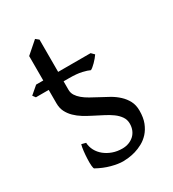

<svg xmlns="http://www.w3.org/2000/svg" viewBox="-159 -714 737 818"><g transform="rotate(-30 209.0 -305.0)"><path d="M374 -138.2Q374 -103.5 364.3 -78.9Q354.5 -54.2 338.9 -37.1Q323.2 -20 304.2 -9.8Q285.2 0.5 266.6 5.9Q248 11.2 231.7 12.9Q215.3 14.6 206.1 14.6Q182.6 14.6 149.7 5.9Q116.7 -2.9 84 -21Q80.6 -22.5 79.3 -36.9Q78.1 -51.3 78.9 -70.1Q79.6 -88.9 81.8 -107.9Q84 -127 87.4 -138.2L108.4 -132.8Q109.4 -112.3 119.1 -94.2Q128.9 -76.2 145.3 -63Q161.6 -49.8 183.3 -42Q205.1 -34.2 230.5 -34.2Q248 -34.2 262.7 -39.8Q277.3 -45.4 288.1 -55.4Q298.8 -65.4 304.7 -79.6Q310.5 -93.8 310.5 -110.8Q310.5 -130.4 300 -145.5Q289.6 -160.6 272.5 -173.1Q255.4 -185.5 233.6 -196.5Q211.9 -207.5 189.5 -219.2Q168.9 -229.5 149.9 -241.2Q130.9 -252.9 116 -267.6Q101.1 -282.2 92 -300.3Q83 -318.4 83 -341.8V-407.7H20L9.8 -421.4L47.9 -454.1H83V-574.2L141.1 -625L156.2 -612.8V-454.1H315.9L330.1 -439.9Q325.7 -433.1 319.1 -425.3Q312.5 -417.5 305.7 -410.6Q298.8 -403.8 292.2 -398.2Q285.6 -392.6 280.8 -390.6Q269 -396.5 245.1 -402.1Q221.2 -407.7 181.6 -407.7H156.2V-366.2Q156.2 -350.6 164.1 -338.1Q171.9 -325.7 185.1 -314.7Q198.2 -303.7 216.1 -293.7Q233.9 -283.7 254.4 -272.9Q275.4 -262.2 296.9 -250Q318.4 -237.8 335.4 -221.9Q352.5 -206.1 363.3 -185.8Q374 -165.5 374 -138.2Z"/></g></svg>

Font: Noto Serif Devanagari
Style: Regular
Weight: 400
Designer: Monotype Design Team
Foundry: Monotype Imaging Inc.
Version: Version 1.01